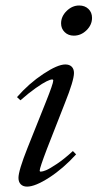

<svg xmlns="http://www.w3.org/2000/svg" viewBox="-20 -675 358 706"><path d="M251.5 -543.9Q231 -543.9 217.8 -556.9Q204.6 -569.8 204.6 -588.9Q204.6 -614.7 225.1 -634.8Q245.6 -654.8 271 -654.8Q292 -654.8 305.2 -642.1Q318.4 -629.4 318.4 -609.4Q318.4 -583.5 298.1 -563.7Q277.8 -543.9 251.5 -543.9ZM79.6 11.2Q64.9 11.2 56.4 2.7Q47.9 -5.9 47.9 -21Q47.9 -47.4 81.1 -130.9L148.4 -299.3Q175.8 -367.7 175.8 -378.9Q175.8 -382.8 171.4 -382.8Q165.5 -382.8 151.6 -376.2Q137.7 -369.6 111.3 -351.1Q85 -332.5 55.2 -306.2L42.5 -317.9Q86.4 -368.2 139.2 -403.1Q191.9 -438 220.2 -438Q235.4 -438 243.7 -429.7Q252 -421.4 252 -406.7Q252 -379.4 219.2 -297.4L152.8 -127.9Q126 -57.6 126 -47.9Q126 -43.9 129.9 -43.9Q136.7 -43.9 149.4 -49.1Q162.1 -54.2 189.5 -72.5Q216.8 -90.8 248 -119.6L259.8 -107.4Q212.4 -55.2 160.9 -22Q109.4 11.2 79.6 11.2Z"/></svg>

Font: Elstob 14pt
Style: Italic
Weight: 400
Italic angle: -20°
Designer: Peter S. Baker
Version: Version 1.015